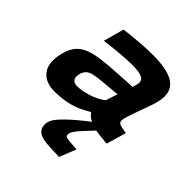

<svg xmlns="http://www.w3.org/2000/svg" viewBox="-194 -629 1003 1003"><g transform="rotate(45 307.0 -128.0)"><path d="M223.1 167Q223.1 146.5 234.4 126.7Q245.6 106.9 282.2 71.3Q318.8 35.6 388.2 -18.1Q363.8 -29.3 351.1 -48.8H345.2Q296.9 -18.6 247.6 -4.9Q198.2 8.8 136.2 8.8Q79.6 8.8 48.3 -20.8Q17.1 -50.3 17.1 -99.1Q17.1 -134.8 29.3 -172.6Q41.5 -210.4 63 -231.9Q88.9 -257.8 135.3 -270.5Q181.6 -283.2 278.8 -289.1L409.2 -296.9Q418.9 -326.7 418.9 -337.9Q418.9 -358.4 397.5 -367.7Q376 -377 325.2 -377Q255.4 -377 132.8 -360.8L164.1 -475.1Q285.6 -490.2 365.2 -490.2Q465.3 -490.2 514.2 -463.4Q563 -436.5 563 -379.9Q563 -348.6 547.9 -304.2L503.9 -180.2Q492.2 -145.5 492.2 -132.8Q492.2 -121.1 499.5 -115.5Q506.8 -109.9 523.9 -106.9L555.2 -101.1L522.9 8.8Q472.2 4.4 436 -1Q376.5 61.5 360.8 82.5Q345.2 103.5 345.2 118.2Q345.2 127.4 352.5 131.6Q359.9 135.7 378.9 137.2L433.1 141.1L396 233.9L324.2 231Q269.5 229 246.3 213.1Q223.1 197.3 223.1 167ZM200.2 -94.2Q234.9 -94.2 280.3 -108.2Q325.7 -122.1 358.9 -147.9L380.9 -213.9L295.9 -206.1Q240.7 -201.7 217.3 -195.8Q193.8 -189.9 183.1 -179.2Q163.1 -159.2 163.1 -127Q163.1 -111.8 173.3 -103Q183.6 -94.2 200.2 -94.2Z"/></g></svg>

Font: IntelOne Mono Bold
Style: Italic
Weight: 700
Italic angle: -16°
Designer: Fred Shallcrass
Foundry: Frere-Jones Type LLC
Version: Version 1.200;hotconv 1.1.0;makeotfexe 2.6.0;FJTRelease1.2